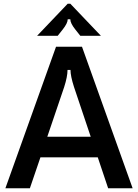

<svg xmlns="http://www.w3.org/2000/svg" viewBox="-20 -1015 744 1035"><path d="M141 0H9L282 -763H422L695 0H563L507 -167H198ZM235 -278H469L379 -546Q360 -605 360 -638H344Q344 -602 326 -546ZM180 -822 345 -995H359L524 -822H413L386 -856Q359 -890 359 -911H345Q345 -890 318 -856L291 -822Z"/></svg>

Font: Open Sauce Sans SemiBold
Style: Regular
Weight: 600
Designer: Alfredo Marco Pradil
Foundry: Creative Sauce Fz LLC
Version: Version 1.477